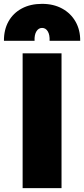

<svg xmlns="http://www.w3.org/2000/svg" viewBox="-41 -977 436 997"><path d="M76.5 0V-700H278.5V0ZM-20.5 -765Q-21 -822.5 3.2 -865.8Q27.5 -909 72.2 -933Q117 -957 177.5 -957Q237 -957 281.8 -932.5Q326.5 -908 351.2 -864.8Q376 -821.5 375.5 -765H216.5Q218 -796 207.2 -814Q196.5 -832 177.5 -832Q159 -832 148 -814Q137 -796 138.5 -765Z"/></svg>

Font: Geologica Cursive Black
Style: Regular
Weight: 900
Designer: Sindre Bremnes, Frode Helland
Foundry: Monokrom Skriftforlag AS
Version: Version 1.010;gftools[0.9.28]